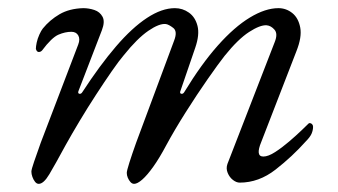

<svg xmlns="http://www.w3.org/2000/svg" viewBox="-20 -434 829 471"><path d="M75 17Q70 17 66 12Q62 7 59.5 0Q57 -7 57 -13Q57 -18 63.5 -37Q70 -56 80 -84L172 -325Q177 -338 172 -347Q167 -356 155 -356Q140 -356 123.5 -349Q107 -342 83 -310Q79 -306 74.5 -306.5Q70 -307 68 -314Q68 -320 70 -329.5Q72 -339 76.5 -349Q81 -359 85 -364Q102 -385 126 -399Q150 -413 184 -414Q198 -414 211.5 -409.5Q225 -405 231.5 -393Q238 -381 230 -360L173 -212Q170 -205 174.5 -204Q179 -203 182 -208Q225 -274 264.5 -320Q304 -366 340.5 -390Q377 -414 409 -414Q428 -414 443.5 -403Q459 -392 464.5 -370.5Q470 -349 459 -317L423 -212Q420 -205 424.5 -204Q429 -203 432 -208Q474 -277 514.5 -322.5Q555 -368 593 -391Q631 -414 663 -414Q682 -414 697 -402Q712 -390 716.5 -366.5Q721 -343 707 -308L621 -86Q606 -50 626 -50Q638 -50 655 -61Q672 -72 689.5 -87Q707 -102 720 -114.5Q733 -127 737 -131Q738 -132 738.5 -132Q739 -132 740 -132Q743 -132 745.5 -129.5Q748 -127 748 -123Q748 -115 744.5 -106.5Q741 -98 730 -87Q697 -50 656 -18Q615 14 568 14Q560 14 551.5 7.5Q543 1 538.5 -10Q534 -21 538 -32L654 -331Q662 -351 653.5 -361Q645 -371 634 -372Q618 -373 591 -355.5Q564 -338 531 -297Q516 -278 489.5 -240Q463 -202 435.5 -158.5Q408 -115 388 -78Q371 -46 356 -25Q341 -4 329 6.5Q317 17 309 17Q304 17 300 12.5Q296 8 293.5 2Q291 -4 291 -10Q291 -15 297.5 -35.5Q304 -56 314 -84L407 -334Q416 -357 405 -365.5Q394 -374 387 -375Q371 -377 344 -358.5Q317 -340 284 -299Q272 -285 254 -259Q236 -233 215.5 -201.5Q195 -170 175.5 -137.5Q156 -105 141 -78Q115 -30 101 -6.5Q87 17 75 17Z"/></svg>

Font: EB Garamond
Style: Italic
Weight: 400
Italic angle: -17.2°
Designer: Georg Duffner and Octavio Pardo
Foundry: Georg Duffner
Version: Version 1.001